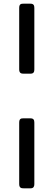

<svg xmlns="http://www.w3.org/2000/svg" viewBox="-20 -770 290 1040"><path d="M84 -394C84 -372 97 -371 108 -371H146C163 -371 166 -382 166 -394V-727C166 -741 162 -750 145 -750H107C95 -750 84 -749 84 -727ZM84 227C84 249 97 250 108 250H146C163 250 166 238 166 227V-106C166 -120 162 -129 145 -129H107C95 -129 84 -128 84 -106Z"/></svg>

Font: Fascinate
Style: Regular
Weight: 900
Designer: Astigmatic (AOETI)
Foundry: Astigmatic (AOETI)
Version: Version 1.000